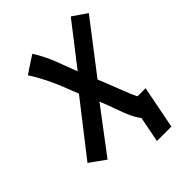

<svg xmlns="http://www.w3.org/2000/svg" viewBox="-252 -787 1047 1047"><g transform="rotate(-45 271.5 -263.5)"><path d="M481 -667.5Q494.6 -658.2 522.2 -639.4Q549.8 -620.6 563.5 -610.8L340.8 -320.8Q359.4 -278.3 387 -205.1Q414.6 -131.8 430.7 -102.1L492.7 -102.5L444.3 145H333L361.8 -2.9Q340.8 -31.7 327.6 -60.8Q314.5 -89.8 296.9 -139.9Q279.3 -189.9 263.2 -228.5Q231.4 -186 167 -101.1Q102.5 -16.1 70.8 26.4Q55.7 15.6 25.6 -5.9Q-4.4 -27.3 -19.5 -38.1L214.8 -338.4Q189.5 -403.8 175.3 -438.7Q161.1 -473.6 137.2 -521.5Q113.3 -569.3 88.4 -606Q105 -617.2 138.4 -639.2Q171.9 -661.1 188.5 -671.9Q205.6 -646.5 221.9 -613.5Q238.3 -580.6 247.6 -556.9Q256.8 -533.2 272.5 -491Q288.1 -448.7 295.9 -429.2Q326.7 -468.8 388.4 -548.1Q450.2 -627.4 481 -667.5Z"/></g></svg>

Font: Fantasque Sans Mono
Style: Bold Italic
Weight: 700
Italic angle: -11°
Monospace: yes
Designer: Jany Belluz
Version: Version 1.7.1